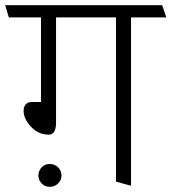

<svg xmlns="http://www.w3.org/2000/svg" viewBox="-31 -700 661 740"><path d="M185 -633V-225Q185 -205 178 -193Q171 -181 157 -181Q117 -181 88.5 -211.5Q60 -242 60 -273Q60 -288 68 -297.5Q76 -307 92 -307H127V-633H3L-11 -680H594L610 -633H474V16L416 0V-633ZM117 -23Q117 -42 129.5 -55Q142 -68 161 -68Q180 -68 193 -55Q206 -42 206 -23Q206 -6 193 7Q180 20 161 20Q142 20 129.5 7Q117 -6 117 -23Z"/></svg>

Font: Palanquin ExtraLight
Style: Regular
Weight: 275
Designer: Pria Ravichandran
Version: Version 1.001